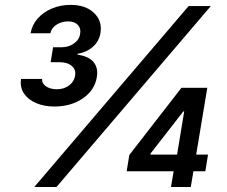

<svg xmlns="http://www.w3.org/2000/svg" viewBox="-20 -752 914 772"><path d="M198.2 -323.7Q158.2 -323.7 126 -337.2Q93.8 -350.6 76.7 -375.7Q59.6 -400.9 64.5 -434.6H149.4Q147.5 -417 164.8 -405Q182.1 -393.1 209 -393.1Q236.3 -393.1 256.8 -407.7Q277.3 -422.4 281.7 -446.3Q286.6 -471.7 268.8 -486.8Q251 -502 217.8 -502H183.6L193.4 -562H228Q255.9 -562 277.3 -577.1Q298.8 -592.3 302.2 -616.2Q306.2 -638.2 292.7 -652.1Q279.3 -666 254.4 -666Q228 -666 207.3 -652.8Q186.5 -639.6 182.6 -618.2H103Q108.9 -652.3 131.8 -678Q154.8 -703.6 189.2 -718Q223.6 -732.4 263.7 -732.4Q324.7 -732.4 358.4 -699.7Q392.1 -667 383.8 -618.7Q378.4 -585.9 353.3 -563.7Q328.1 -541.5 292 -535.6L291.5 -532.2Q336.9 -525.9 356.4 -502Q376 -478 369.1 -440.4Q360.4 -389.2 313 -356.4Q265.6 -323.7 198.2 -323.7ZM117.7 0 738.3 -727.5H827.6L207 0ZM489.3 -63.5 500 -128.9 709.5 -398.9H768.1L752.4 -303.7H716.8L585.4 -134.8L585 -130.4H816.4L805.7 -63.5ZM667.5 0 681.6 -83.5 689 -112.3 736.3 -398.9H813.5L747.1 0Z"/></svg>

Font: Inter 17pt Medium
Style: Italic
Weight: 500
Italic angle: -9.3988°
Version: Version 4.001;git-66647c0bb